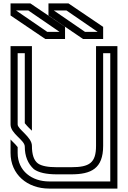

<svg xmlns="http://www.w3.org/2000/svg" viewBox="-20 -1103 748 1123"><path d="M666.7 -833.3H541.7V-250C541.7 -150 503 -125 395.8 -125H312.5C259.4 -125 222.9 -132.3 202.1 -146.9C178.1 -164.6 166.7 -199 166.7 -250C166.7 -301.7 83.3 -346.9 83.3 -375V-791.7H125V-382.3C143.8 -358.8 158.1 -347.1 166.7 -338.5V-833.3H41.7V-375C41.7 -320 125 -284.5 125 -245.3C125 -190.2 142.7 -145.9 178.1 -113.5C205.2 -93.8 250 -83.3 312.5 -83.3H395.8C513.1 -83.3 583.3 -116.7 583.3 -250V-791.7H625V-41.7H267.7C167.4 -41.7 83.3 -102.2 83.3 -208.3V-242.7C83.3 -243.8 83.3 -243.8 82.3 -243.8C68 -262.8 48.8 -278 41.7 -287.5V-208.3C41.7 -83.3 139.2 0 267.7 0H666.7ZM256.2 -916.7 74 -1041.7H145.8L328.1 -916.7ZM157.3 -1083.3H41.7V-1012.5L244.8 -875H360.4V-945.8ZM477.1 -916.7 294.8 -1041.7H368.8L551 -916.7ZM380.2 -1083.3H263.5V-1012.5L465.6 -875H583.3V-945.8Z"/></svg>

Font: Sportrop
Style: Regular
Weight: 500
Version: Version 0.9